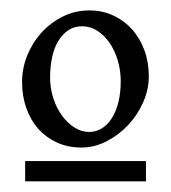

<svg xmlns="http://www.w3.org/2000/svg" viewBox="-20 -627 322 361"><path d="M207 -474.1Q207 -494.6 201.4 -513.4Q195.8 -532.2 186 -546.4Q176.3 -560.5 163.1 -569.1Q149.9 -577.6 134.3 -577.6Q119.6 -577.6 108.6 -570.3Q97.7 -563 89.8 -550.3Q82 -537.6 78.1 -519.8Q74.2 -502 74.2 -481.4Q74.2 -460.9 80.3 -442.1Q86.4 -423.3 96.7 -409.4Q106.9 -395.5 120.1 -387.2Q133.3 -378.9 147.5 -378.9Q161.1 -378.9 172.1 -386Q183.1 -393.1 190.9 -405.8Q198.7 -418.5 202.9 -436Q207 -453.6 207 -474.1ZM27.3 -286.1V-324.2H254.4V-286.1ZM259.8 -483.4Q259.8 -458.5 249 -434.3Q238.3 -410.2 220.5 -391.4Q202.6 -372.6 179.9 -361.1Q157.2 -349.6 133.3 -349.6Q107.9 -349.6 87.4 -358.9Q66.9 -368.2 52.2 -384.5Q37.6 -400.9 29.5 -423.6Q21.5 -446.3 21.5 -473.1Q21.5 -498.5 31.2 -522.7Q41 -546.9 58.1 -565.7Q75.2 -584.5 98.1 -595.9Q121.1 -607.4 147.9 -607.4Q172.4 -607.4 192.9 -597.9Q213.4 -588.4 228.3 -571.8Q243.2 -555.2 251.5 -532.5Q259.8 -509.8 259.8 -483.4Z"/></svg>

Font: Gentium Book Basic
Style: Regular
Weight: 400
Designer: J. Victor Gaultney and Annie Olsen
Foundry: SIL International
Version: Version 1.102; 2013; Maintenance release